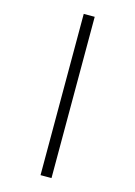

<svg xmlns="http://www.w3.org/2000/svg" viewBox="-145 -835 811 1150"><g transform="rotate(15 260.5 -260.0)"><path d="M226 240V-760H294V240Z"/></g></svg>

Font: Noto Serif Thai SemiCondensed
Style: Bold
Weight: 700
Width: 4
Designer: Monotype Design Team
Foundry: Monotype Imaging Inc.
Version: Version 2.002; ttfautohint (v1.8.4.7-5d5b)